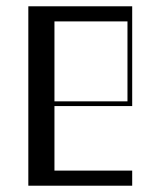

<svg xmlns="http://www.w3.org/2000/svg" viewBox="-20 -590 510 610"><path d="M70 -570H400V-253H153V-48H400V0H70ZM385 -268V-522H153V-268Z"/></svg>

Font: Facade Sud
Style: Regular
Weight: 100
Designer: Éléonore Fines
Foundry: Velvetyne Type Foundry
Version: Version 1.001;Glyphs 3.2 (3202)